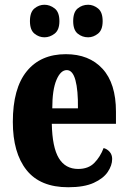

<svg xmlns="http://www.w3.org/2000/svg" viewBox="-20 -778 539 808"><path d="M267 10Q149 10 91.5 -62.5Q34 -135 34 -265Q34 -406 92.5 -478Q151 -550 257 -550Q355 -550 411.5 -488.5Q468 -427 468 -308V-257H198Q200 -158 227.5 -112.5Q255 -67 309 -67Q352 -67 377 -92.5Q402 -118 416 -155Q431 -151 441.5 -139Q452 -127 452 -109Q452 -82 433.5 -54.5Q415 -27 374.5 -8.5Q334 10 267 10ZM308 -322Q309 -398 297.5 -440.5Q286 -483 261 -483Q235 -483 217.5 -441.5Q200 -400 200 -322ZM351 -621Q326 -621 307 -636.5Q288 -652 288 -689Q288 -727 307 -742.5Q326 -758 351 -758Q373 -758 392.5 -742.5Q412 -727 412 -689Q412 -652 392.5 -636.5Q373 -621 351 -621ZM167 -621Q144 -621 125 -636.5Q106 -652 106 -689Q106 -727 125 -742.5Q144 -758 167 -758Q190 -758 210 -742.5Q230 -727 230 -689Q230 -652 210 -636.5Q190 -621 167 -621Z"/></svg>

Font: Noto Serif Tamil ExtraCondensed Black
Style: Italic
Weight: 900
Width: 2
Italic angle: -12°
Designer: Indian Type Foundry, Tom Grace, and the Monotype Design Team
Foundry: Monotype Imaging Inc.
Version: Version 2.003; ttfautohint (v1.8.4.7-5d5b)